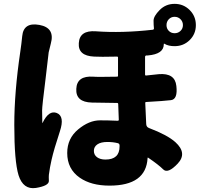

<svg xmlns="http://www.w3.org/2000/svg" viewBox="-20 -896 1040 994"><path d="M166 77Q100 87 76 11Q54 -61 54 -249Q54 -419 85 -628Q91 -668 95 -709Q102 -782 184 -767Q266 -752 243 -670Q242 -665 232 -625Q231 -619 216 -489Q198 -347 198 -324Q198 -283 199 -261Q199 -256 201 -261Q233 -327 274 -311Q316 -294 290 -216Q259 -122 247 -69Q238 -30 233 9Q232 17 233 41Q233 66 166 77ZM547 65Q452 65 393 24Q328 -21 328 -104Q328 -179 384.5 -226Q441 -273 498 -273Q541 -273 584 -271H590Q595 -271 595 -276L592 -357Q592 -363 586 -363L456 -365Q371 -367 375 -436Q378 -505 463 -499Q481 -497 586 -499Q591 -499 591 -504V-598Q591 -603 586 -603Q496 -601 467 -603Q383 -607 388 -673Q392 -740 476 -734Q611 -724 771 -742Q777 -743 777 -749Q775 -766 775 -789Q775 -812 806.5 -844Q838 -876 884 -876Q930 -876 962 -844Q994 -812 994 -766Q994 -720 962 -688.5Q930 -657 884 -657Q852 -657 832 -669Q828 -672 828 -667Q828 -616 746 -609H738Q731 -608 731 -601V-510Q731 -505 736 -505L802 -512Q886 -519 893 -451Q901 -382 865 -377.5Q829 -373 737 -368Q732 -368 732 -363L737 -253Q738 -238 752 -233Q847 -197 888 -160Q951 -103 900 -49Q849 5 825 -19Q801 -43 748 -79Q744 -82 744 -77Q736 65 547 65ZM526 -70Q599 -70 599 -138V-143Q599 -153 589 -155Q565 -161 536 -161Q502 -161 484 -148.5Q466 -136 466 -115Q466 -94 482.5 -82Q499 -70 526 -70ZM884 -724Q902 -724 914.5 -736Q927 -748 927 -766Q927 -784 914.5 -796.5Q902 -809 884 -809Q866 -809 854 -796.5Q842 -784 842 -766Q842 -748 854 -736Q866 -724 884 -724Z"/></svg>

Font: Resource Han Rounded KR Heavy
Style: Regular
Weight: 900
Designer: Cyano Hao (round all glyphs); Ryoko NISHIZUKA 西塚涼子 (kana, bopomofo & ideographs); Paul D. Hunt (Latin, Greek & Cyrillic)
Foundry: Cyano Hao
Version: 0.990